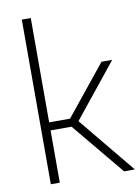

<svg xmlns="http://www.w3.org/2000/svg" viewBox="-90 -868 675 928"><g transform="rotate(-10 248.0 -404.0)"><path d="M442.5 0 230 -256.5H127V0H83V-808H127V-296H229.5L427 -540.5H479.5L267.5 -277L495.5 0Z"/></g></svg>

Font: Encode Sans ExtraLight
Style: Regular
Weight: 275
Designer: Multiple Designers
Foundry: Impallari Type
Version: Version 2.000